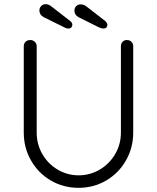

<svg xmlns="http://www.w3.org/2000/svg" viewBox="-20 -892 753 921"><path d="M619 -670V-256Q619 -183 584 -122Q549 -61 489 -26Q429 9 357 9Q284 9 224 -26Q164 -61 129 -122Q94 -183 94 -256V-670Q94 -683 102.5 -691.5Q111 -700 126 -700Q138 -700 147 -691.5Q156 -683 156 -670V-256Q156 -200 183 -153Q210 -106 256.5 -78.5Q303 -51 357 -51Q412 -51 458.5 -78.5Q505 -106 532.5 -153Q560 -200 560 -256V-670Q560 -683 568 -691.5Q576 -700 589 -700Q602 -700 610.5 -691.5Q619 -683 619 -670ZM286 -762 189 -810Q169 -821 169 -842Q169 -854 177.5 -863Q186 -872 199 -872Q214 -872 228 -860L317 -791Q327 -783 327 -773Q327 -766 322 -760.5Q317 -755 308 -755Q301 -755 294.5 -758Q288 -761 286 -762ZM454 -761 356 -810Q337 -821 337 -841Q337 -854 345.5 -862.5Q354 -871 367 -871Q383 -871 396 -860L485 -791Q495 -781 495 -773Q495 -765 490 -760Q485 -755 476 -755Q468 -755 454 -761Z"/></svg>

Font: Quicksand
Style: Regular
Weight: 400
Designer: Andrew Paglinawan
Foundry: Andrew Paglinawan
Version: Version 3.000